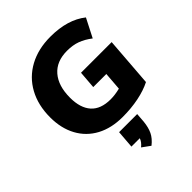

<svg xmlns="http://www.w3.org/2000/svg" viewBox="-274 -868 1298 1298"><g transform="rotate(-45 375.5 -218.5)"><path d="M708 -402 681 -47Q628 -20 556.5 -5.5Q485 9 403 9Q296 9 217.5 -33Q139 -75 96.5 -153Q54 -231 54 -336Q54 -452 101.5 -539Q149 -626 236.5 -673.5Q324 -721 441 -721Q605 -721 703 -643L635 -510Q592 -543 550 -558.5Q508 -574 453 -574Q352 -574 297.5 -511Q243 -448 243 -335Q243 -237 289.5 -185Q336 -133 430 -133Q472 -133 520 -145L530 -275H405L415 -402ZM486 64 481 131Q476 182 459 217.5Q442 253 403 284L345 242Q374 219 383 192H303L313 64Z"/></g></svg>

Font: Muli Black
Style: Italic
Weight: 900
Italic angle: -4.541°
Designer: Vernon Adams
Foundry: Vernon Adams
Version: Version 2.001